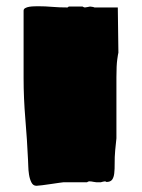

<svg xmlns="http://www.w3.org/2000/svg" viewBox="-20 -579 452 612"><path d="M347.2 -100.1Q345.2 -77.1 345.5 -58.6Q345.7 -40 344.2 -26.9Q342.8 -13.7 337.4 -6.3Q332 1 319.3 1Q318.4 1 317.4 0Q316.4 -1 315.4 -1Q314 -1 311.5 -0.5Q309.1 0 306.6 0.5Q304.2 1.5 301.3 2Q292.5 2.4 287.4 2Q282.2 1.5 278.3 0.7Q274.4 0 271.5 -0.5Q268.6 -1 264.2 -1Q263.2 -1 260.7 0Q258.3 1 257.3 2H182.1Q180.7 2 168.7 3.7Q156.7 5.4 142.1 7.6Q127.4 9.8 114 11.5Q100.6 13.2 96.2 13.2Q85.4 13.2 80.1 2.4Q74.7 -8.3 72.5 -22.5Q70.3 -36.6 70.1 -50.3Q69.8 -64 69.3 -69.8Q66.4 -133.3 60.8 -199.7Q55.2 -266.1 55.2 -330.1V-544.9Q55.2 -550.3 60.5 -553.2Q65.9 -556.2 73.2 -557.4Q80.6 -558.6 88.4 -558.8Q96.2 -559.1 101.1 -559.1Q124.5 -559.1 147 -557.1Q169.4 -555.2 195.3 -555.2L199.2 -558.1H243.2Q244.1 -557.1 246.8 -556.2Q249.5 -555.2 250.5 -555.2Q251 -555.2 253.7 -555.7Q256.3 -556.2 259.3 -556.6Q262.2 -557.1 264.4 -557.6Q266.6 -558.1 267.1 -558.1Q269.5 -558.1 274.7 -557.1Q279.8 -556.2 281.2 -555.2H355.5L357.4 -411.1Q356.4 -408.2 353.8 -389.6Q351.1 -371.1 351.1 -333V-138.2Z"/></svg>

Font: Sigmar One
Style: Regular
Weight: 400
Version: Version 1.000